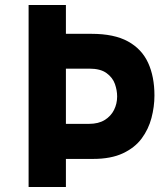

<svg xmlns="http://www.w3.org/2000/svg" viewBox="-20 -752 676 772"><path d="M348 -616Q439 -616 494.5 -585.5Q550 -555 575.5 -499.5Q601 -444 601 -368Q601 -323 589 -277.5Q577 -232 549.5 -195Q522 -158 474 -135.5Q426 -113 354 -113H245V0H95V-732H245V-616ZM338 -254Q376 -254 401 -269.5Q426 -285 438.5 -310Q451 -335 451 -364Q451 -389 442 -414.5Q433 -440 408.5 -458Q384 -476 339 -476H245V-254Z"/></svg>

Font: Reem Kufi Fun
Style: Regular
Weight: 400
Designer: Khaled Hosny
Version: Version 1.005